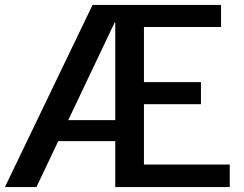

<svg xmlns="http://www.w3.org/2000/svg" viewBox="-59 -763 994 783"><path d="M-39 0 318.5 -743 417 -689 89.5 0ZM411 -743 450.5 -672H333.5L318.5 -743ZM115 -187.5 136 -273H476L493 -187.5ZM411 0V-743H842.5V-653H528V-428H760.5V-338H528V-92H878V0Z"/></svg>

Font: Tracken
Style: Regular
Weight: 400
Designer: Eben Sorkin
Foundry: Eben Sorkin
Version: Version 2.001